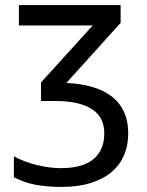

<svg xmlns="http://www.w3.org/2000/svg" viewBox="-20 -734 585 764"><path d="M244.1 -403.8Q300.3 -401.4 345.7 -388.4Q391.1 -375.5 423.3 -351.1Q455.6 -326.7 472.9 -289.8Q490.2 -252.9 490.2 -203.1Q490.2 -156.2 473.9 -117.2Q457.5 -78.1 424.3 -49.8Q391.1 -21.5 341.1 -5.9Q291 9.8 224.1 9.8Q170.4 9.8 123.5 1.5Q76.7 -6.8 35.2 -28.8V-111.8Q56.2 -100.6 79.6 -91.8Q103 -83 127.2 -77.1Q151.4 -71.3 175.5 -68.1Q199.7 -64.9 222.2 -64.9Q309.1 -64.9 352.1 -101.1Q395 -137.2 395 -203.1Q395 -269 344.5 -300.5Q293.9 -332 203.1 -332H143.1V-405.8L349.1 -632.8H55.2V-713.9H460V-643.1Z"/></svg>

Font: Droid Sans
Style: Regular
Weight: 400
Foundry: Ascender Corporation
Version: Version 1.00 build 114